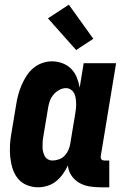

<svg xmlns="http://www.w3.org/2000/svg" viewBox="-20 -789 540 817"><path d="M143 8Q117 8 94 -1.5Q71 -11 56 -29.5Q41 -48 33.5 -72Q26 -96 23.5 -121Q21 -146 22.5 -172Q24 -198 29 -225L49 -345Q52 -365 57.5 -385.5Q63 -406 71.5 -426Q80 -446 92 -465Q104 -484 121 -498.5Q138 -513 159 -520.5Q180 -528 201 -528Q224 -528 245.5 -520Q267 -512 282.5 -496.5Q298 -481 306.5 -460Q315 -439 319 -416L336 -520H474L409 -126Q408 -122 408.5 -118Q409 -114 411.5 -111Q414 -108 417.5 -107Q421 -106 425 -106H445V8H406Q382 8 359 4Q336 0 316.5 -11.5Q297 -23 284 -42Q271 -61 269 -85Q260 -66 247.5 -48.5Q235 -31 219 -18Q203 -5 182.5 1.5Q162 8 143 8ZM204 -106Q217 -106 231 -111Q245 -116 255 -126.5Q265 -137 271 -150.5Q277 -164 279 -178L299 -298Q301 -310 302.5 -321.5Q304 -333 304 -345Q304 -357 302.5 -368.5Q301 -380 296.5 -390Q292 -400 282.5 -407Q273 -414 261 -414Q246 -414 231.5 -406Q217 -398 206.5 -385Q196 -372 191 -356.5Q186 -341 184 -326L164 -206Q162 -195 161.5 -184.5Q161 -174 161 -163.5Q161 -153 163.5 -143Q166 -133 170.5 -124.5Q175 -116 184 -111Q193 -106 204 -106ZM304 -576 184 -711 273 -769 377 -624Z"/></svg>

Font: Iosevka Term Curly Heavy
Style: Italic
Weight: 900
Italic angle: -9°
Designer: Belleve Invis
Foundry: Belleve Invis
Version: Version 32.3.0